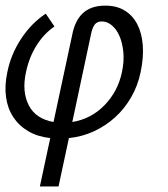

<svg xmlns="http://www.w3.org/2000/svg" viewBox="-36 -486 602 688"><path d="M341.8 -465.8Q381.8 -465.8 410.4 -448.5Q439 -431.2 455.6 -399.7Q472.2 -368.2 475.6 -324Q479 -279.8 467.8 -227.1Q458 -179.2 434.1 -137.7Q410.2 -96.2 376.5 -65.7Q342.8 -35.2 300.8 -15.6Q258.8 3.9 210.9 8.8L173.8 182.1H106.9L144 8.8Q99.1 3.9 65.7 -15.6Q32.2 -35.2 11.7 -66.2Q-8.8 -97.2 -14.4 -138.2Q-20 -179.2 -9.8 -227.1Q2.9 -291 39.6 -346.9Q76.2 -402.8 127.9 -437L159.2 -391.1Q121.1 -365.2 94.5 -322.5Q67.9 -279.8 57.1 -227.1Q42 -158.2 66.9 -109.1Q91.8 -60.1 155.8 -48.8L223.1 -362.8Q227.1 -383.8 235.6 -402.8Q244.1 -421.9 258.1 -436Q272 -450.2 292.5 -458Q313 -465.8 341.8 -465.8ZM223.1 -48.8Q291 -60.1 338.6 -109.1Q386.2 -158.2 400.9 -227.1Q409.2 -266.1 406 -299.1Q402.8 -332 392.3 -356.4Q381.8 -380.9 365 -395Q348.1 -409.2 329.1 -409.2Q312 -409.2 303.5 -398.2Q294.9 -387.2 290 -362.8Z"/></svg>

Font: Anonymous Pro
Style: Italic
Weight: 400
Italic angle: -12°
Monospace: yes
Designer: Mark Simonson
Version: Version 1.003